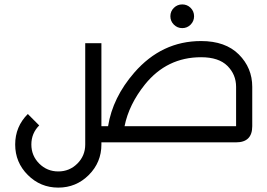

<svg xmlns="http://www.w3.org/2000/svg" viewBox="-20 -645 1212 870"><path d="M544.4 -73.2H1049.8V-251.5Q1049.8 -307.1 1010.5 -346.4Q971.2 -385.7 891.1 -385.7Q736.3 -385.7 636.7 -262.2Q564 -171.4 544.4 -73.2ZM439.5 0V9.8Q439.5 90.8 382.3 147.9Q325.2 205.1 244.1 205.1Q163.1 205.1 106 147.9Q48.8 90.8 48.8 9.8Q48.8 -71.3 106 -128.4L157.7 -76.7Q122.1 -41 122.1 9.8Q122.1 60.5 157.7 96.2Q193.4 131.8 244.1 131.8Q294.9 131.8 330.6 96.2Q366.2 60.5 366.2 9.8V-449.2H439.5V-73.2H469.7Q490.7 -203.6 588.4 -315.9Q712.9 -459 891.1 -459Q1001.5 -459 1062.3 -398.2Q1123 -337.4 1123 -251.5V-73.2Q1123 0 1049.8 0ZM805.7 -517.6Q783.7 -517.6 767.8 -533.4Q752 -549.3 752 -571.3Q752 -593.8 767.8 -609.4Q783.7 -625 805.7 -625Q828.1 -625 843.8 -609.4Q859.4 -593.8 859.4 -571.3Q859.4 -549.3 843.8 -533.4Q828.1 -517.6 805.7 -517.6Z"/></svg>

Font: Catrinity
Style: Regular
Weight: 400
Designer: Alexander Lange
Foundry: High-Logic / Made with FontCreator
Version: Version 2.090;May 20, 2024;FontCreator 15.0.0.2974 64-bit